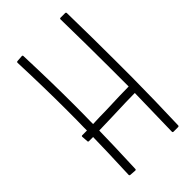

<svg xmlns="http://www.w3.org/2000/svg" viewBox="-214 -750 817 817"><g transform="rotate(-45 194.5 -342.0)"><path d="M359 -389V-290Q358 -153 353 -6Q353 -4 351.5 -2.5Q350 -1 348 -1H320Q315 -1 315 -6Q319 -160 320 -234Q280 -234 174 -230L100 -228Q99 -154 93 -4Q93 1 88 1L60 -1Q58 -1 56.5 -2.5Q55 -4 55 -6Q61 -157 62 -227H37Q32 -227 32 -232L30 -260Q30 -265 35 -265H63V-282Q64 -318 64 -386Q64 -521 58 -678Q58 -680 59.5 -681.5Q61 -683 63 -683L91 -685Q96 -685 96 -680Q102 -520 102 -386Q102 -318 101 -282V-266Q149 -268 177 -268Q283 -272 321 -272V-290V-388Q321 -519 318 -679Q318 -684 323 -684H351Q353 -684 354.5 -682.5Q356 -681 356 -679Q359 -520 359 -389Z"/></g></svg>

Font: Vibes
Style: Regular
Weight: 400
Designer: AbdElmomen Kadhim
Version: Version 1.100